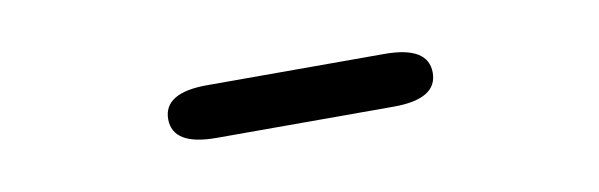

<svg xmlns="http://www.w3.org/2000/svg" viewBox="-24 -804 649 208"><g transform="rotate(-10 301.0 -700.0)"><path d="M204 -671Q156 -671 156 -700Q156 -729 204 -729H399Q447 -729 447 -700Q447 -671 399 -671Z"/></g></svg>

Font: Resource Han Rounded KR Normal
Style: Regular
Weight: 350
Designer: Cyano Hao (round all glyphs); Ryoko NISHIZUKA 西塚涼子 (kana, bopomofo & ideographs); Paul D. Hunt (Latin, Greek & Cyrillic)
Foundry: Cyano Hao
Version: 0.990